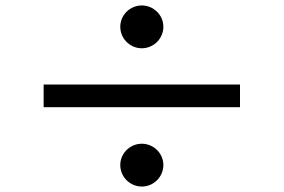

<svg xmlns="http://www.w3.org/2000/svg" viewBox="-20 -729 1040 704"><path d="M421 -631C421 -587 457 -552 500 -552C543 -552 579 -587 579 -631C579 -674 543 -709 500 -709C457 -709 421 -674 421 -631ZM140 -419V-336H860V-419ZM421 -124C421 -80 457 -45 500 -45C543 -45 579 -80 579 -124C579 -167 543 -202 500 -202C457 -202 421 -167 421 -124Z"/></svg>

Font: Source Han Sans KR Medium
Style: Regular
Weight: 500
Designer: Ryoko NISHIZUKA (kana & ideographs); Paul D. Hunt (Latin, Greek & Cyrillic); Wenlong ZHANG (bopomofo); Sandoll Communica
Foundry: Adobe Systems Incorporated
Version: Version 1.001;PS 1.001;hotconv 1.0.78;makeotf.lib2.5.61930